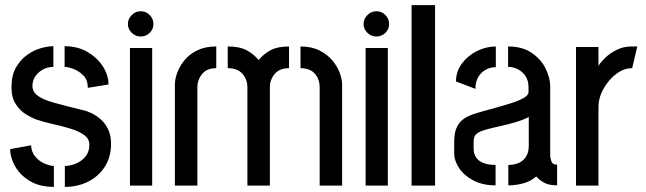

<svg xmlns="http://www.w3.org/2000/svg" viewBox="-20 -727 2531 752"><path d="M234 5V-77Q254 -77 276.5 -86Q299 -95 314.5 -113.5Q330 -132 330 -160Q330 -183 310.5 -197.5Q291 -212 259.5 -222Q228 -232 191.5 -240Q155 -248 122 -259Q103 -266 80.5 -280Q58 -294 41.5 -319.5Q25 -345 25 -386Q25 -431 42 -461.5Q59 -492 85 -511Q111 -530 139 -538Q167 -546 189 -546V-465Q166 -465 147.5 -454.5Q129 -444 118 -427.5Q107 -411 107 -391Q107 -367 128.5 -351.5Q150 -336 194 -324Q238 -312 303 -296Q319 -293 338 -284Q357 -275 374.5 -259.5Q392 -244 403.5 -220.5Q415 -197 415 -164Q415 -112 390.5 -74Q366 -36 325 -15.5Q284 5 234 5ZM191 5Q135 5 97 -18Q59 -41 39.5 -75Q20 -109 20 -143L102 -158Q102 -135 116 -116.5Q130 -98 151 -88Q172 -78 191 -77ZM324 -383Q324 -414 306.5 -431.5Q289 -449 267.5 -457Q246 -465 233 -465V-546Q285 -546 323.5 -523Q362 -500 383.5 -466Q405 -432 405 -396Z M489 0V-539H576V0ZM531 -584Q511 -584 496 -598.5Q481 -613 481 -633Q481 -653 496 -668Q511 -683 531 -683Q552 -683 566.5 -668Q581 -653 581 -633Q581 -613 566.5 -598.5Q552 -584 531 -584Z M949 0V-385Q949 -416 929.5 -438Q910 -460 872 -460V-545Q918 -545 945.5 -530.5Q973 -516 993 -492Q1013 -516 1040 -530.5Q1067 -545 1112 -545V-460Q1075 -460 1056 -437.5Q1037 -415 1037 -385V0ZM665 0V-396Q665 -417 674 -442Q683 -467 702.5 -491Q722 -515 753 -530Q784 -545 827 -545V-460Q790 -460 771.5 -437Q753 -414 753 -385V0ZM1232 0V-385Q1232 -417 1213 -438.5Q1194 -460 1157 -460V-545Q1200 -545 1231 -529.5Q1262 -514 1282 -490Q1302 -466 1311 -440.5Q1320 -415 1320 -396V0Z M1412 0V-539H1499V0ZM1454 -584Q1434 -584 1419 -598.5Q1404 -613 1404 -633Q1404 -653 1419 -668Q1434 -683 1454 -683Q1475 -683 1489.5 -668Q1504 -653 1504 -633Q1504 -613 1489.5 -598.5Q1475 -584 1454 -584Z M1592 0V-707H1684V0Z M1921 -1Q1871 -1 1834.5 -20Q1798 -39 1778.5 -68Q1759 -97 1759 -127V-175Q1759 -189 1762 -206Q1765 -223 1775.5 -240Q1786 -257 1810 -270Q1826 -278 1855 -286.5Q1884 -295 1917.5 -304Q1951 -313 1981 -322.5Q2011 -332 2030.5 -343Q2050 -354 2050 -366V-386Q2050 -411 2038.5 -428.5Q2027 -446 2009 -455.5Q1991 -465 1970 -465V-545Q2026 -545 2062.5 -520Q2099 -495 2117 -458.5Q2135 -422 2135 -389V-115Q2135 -109 2139.5 -95.5Q2144 -82 2162 -82V-1Q2131 -1 2112 -11Q2093 -21 2080 -36Q2061 -18 2031.5 -9.5Q2002 -1 1971 -1V-81Q1993 -81 2011 -88.5Q2029 -96 2040 -113Q2051 -130 2051 -156V-269Q2031 -258 2001 -249Q1971 -240 1939 -233Q1907 -226 1882 -219Q1857 -212 1847 -203Q1835 -195 1835 -172V-146Q1835 -123 1846 -108.5Q1857 -94 1876.5 -87.5Q1896 -81 1921 -81ZM1842 -379 1766 -408Q1766 -447 1789 -478Q1812 -509 1848 -527Q1884 -545 1922 -545V-464Q1901 -464 1882.5 -454Q1864 -444 1853 -425Q1842 -406 1842 -379Z M2236 0V-543H2324V-469Q2334 -485 2352.5 -502.5Q2371 -520 2397 -532.5Q2423 -545 2453 -545Q2459 -545 2464.5 -545Q2470 -545 2476 -545L2456 -460Q2423 -460 2393 -437Q2363 -414 2343.5 -379Q2324 -344 2324 -307V0Z"/></svg>

Font: Stick No Bills ExtraLight Medium
Style: Regular
Weight: 500
Version: Version 2.000